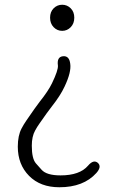

<svg xmlns="http://www.w3.org/2000/svg" viewBox="-20 -567 491 809"><path d="M230 222Q150 222 102.5 174Q55 126 55 51Q55 4 71 -26Q80 -43 91 -59L125 -108Q136 -123 147 -138Q183 -183 199 -216Q226 -272 224 -291Q219 -327 245 -330Q272 -333 276 -298Q281 -263 252 -202Q235 -165 198 -118Q187 -104 177 -90L146 -46Q136 -32 128 -17Q114 8 114 47Q114 101 131 121Q143 135 155 148Q176 172 235 172Q316 172 351 131Q374 104 392 119Q410 135 386 162Q332 222 230 222ZM242 -437Q221 -437 206 -452.5Q191 -468 191 -492.5Q191 -517 206 -532Q221 -547 242 -547Q263 -547 278 -532Q293 -517 293 -492.5Q293 -468 278 -452.5Q263 -437 242 -437Z"/></svg>

Font: Resource Han Rounded JP Light
Style: Regular
Weight: 300
Designer: Cyano Hao (round all glyphs); Ryoko NISHIZUKA 西塚涼子 (kana, bopomofo & ideographs); Paul D. Hunt (Latin, Greek & Cyrillic)
Foundry: Cyano Hao
Version: 0.990